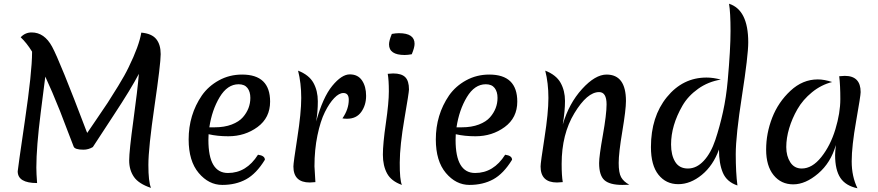

<svg xmlns="http://www.w3.org/2000/svg" viewBox="-20 -977 4712 1030"><path d="M790 31Q724 9 698.5 -28Q673 -65 673 -116Q673 -167 695.5 -331Q718 -495 725 -581Q684 -502 588.5 -357Q493 -212 478 -188Q454 -174 428 -174Q381 -174 375 -191Q364 -219 340.5 -280.5Q317 -342 302 -381Q258 -491 223 -566Q222 -559 198.5 -373.5Q175 -188 175 -78Q175 -47 179 5Q75 5 75 -58Q75 -67 113.5 -329.5Q152 -592 152 -695V-700Q123 -747 91 -777Q115 -803 150 -803Q218 -803 259.5 -726.5Q301 -650 444 -273Q447 -267 448 -264Q457 -278 497 -336Q537 -394 557.5 -425.5Q578 -457 614 -515.5Q650 -574 670 -616Q726 -730 738 -802Q794 -797 818 -767.5Q842 -738 842 -686.5Q842 -635 809 -409Q776 -183 776 -92.5Q776 -2 790 31Z M1260 -525Q1200 -525 1158.5 -456Q1117 -387 1103 -294H1131Q1184 -294 1223 -309Q1262 -324 1283 -348Q1323 -394 1323 -452Q1323 -485 1307.5 -505Q1292 -525 1260 -525ZM992 -229Q992 -361 1063 -465Q1098 -515 1154.5 -546Q1211 -577 1279 -577Q1429 -577 1429 -432Q1429 -345 1361.5 -295.5Q1294 -246 1205 -246Q1146 -246 1099 -257Q1098 -247 1098 -226Q1098 -49 1203 -49Q1302 -49 1364 -147Q1401 -142 1401 -120Q1355 -45 1300 -15Q1245 15 1172.5 15Q1100 15 1046 -49Q992 -113 992 -229Z M1842 -340Q1826 -340 1817 -342Q1851 -391 1851 -442Q1851 -478 1822 -478Q1799 -478 1773 -451Q1747 -424 1723 -376Q1699 -328 1683 -251Q1667 -174 1667 -85Q1667 -75 1672 0Q1646 2 1642 2Q1554 2 1554 -84Q1554 -104 1575 -238Q1596 -372 1596 -451.5Q1596 -531 1579 -598Q1638 -575 1661.5 -532.5Q1685 -490 1685 -433.5Q1685 -377 1676 -325Q1712 -455 1762.5 -516.5Q1813 -578 1856.5 -578Q1900 -578 1922 -545.5Q1944 -513 1944 -463Q1944 -413 1918 -376.5Q1892 -340 1842 -340Z M2060 -581Q2078 -583 2089 -583Q2134 -583 2154 -563Q2174 -543 2174 -497Q2174 -482 2149.5 -339.5Q2125 -197 2124.5 -104.5Q2124 -12 2136 15Q2079 -5 2056.5 -46.5Q2034 -88 2034 -147Q2034 -206 2050 -316Q2066 -426 2066 -487Q2066 -548 2060 -581ZM2151 -682Q2067 -682 2067 -739Q2067 -759 2082 -795Q2104 -799 2120 -799Q2204 -799 2204 -742Q2204 -722 2189 -686Q2167 -682 2151 -682Z M2586 -525Q2526 -525 2484.5 -456Q2443 -387 2429 -294H2457Q2510 -294 2549 -309Q2588 -324 2609 -348Q2649 -394 2649 -452Q2649 -485 2633.5 -505Q2618 -525 2586 -525ZM2318 -229Q2318 -361 2389 -465Q2424 -515 2480.5 -546Q2537 -577 2605 -577Q2755 -577 2755 -432Q2755 -345 2687.5 -295.5Q2620 -246 2531 -246Q2472 -246 2425 -257Q2424 -247 2424 -226Q2424 -49 2529 -49Q2628 -49 2690 -147Q2727 -142 2727 -120Q2681 -45 2626 -15Q2571 15 2498.5 15Q2426 15 2372 -49Q2318 -113 2318 -229Z M3338 -435Q3338 -389 3318.5 -272.5Q3299 -156 3299 -103Q3299 -50 3312 -26.5Q3325 -3 3356 14Q3343 15 3319 15Q3251 15 3222.5 -10.5Q3194 -36 3194 -102Q3194 -139 3214 -251.5Q3234 -364 3234 -417Q3234 -483 3194 -483Q3130 -483 3061.5 -370Q2993 -257 2993 -98Q2993 -35 2999 0Q2973 2 2968 2Q2880 2 2880 -84Q2880 -104 2901 -238Q2922 -372 2922 -451.5Q2922 -531 2905 -598Q2964 -575 2987.5 -532.5Q3011 -490 3011 -435.5Q3011 -381 2999 -309Q3032 -422 3102.5 -499.5Q3173 -577 3234 -577Q3338 -577 3338 -435Z M3884 -546Q3899 -713 3899 -811Q3899 -909 3891 -957Q3994 -924 3994 -750Q3994 -679 3960.5 -464Q3927 -249 3927 -150Q3927 -51 3936 18Q3879 -1 3858 -50Q3837 -99 3837 -175Q3806 -89 3745 -39Q3684 11 3618.5 11Q3553 11 3512.5 -39.5Q3472 -90 3472 -188Q3472 -351 3557.5 -456Q3643 -561 3770 -561Q3806 -561 3847 -550Q3779 -539 3725 -500.5Q3671 -462 3641 -410Q3580 -304 3580 -202Q3580 -145 3602 -109Q3624 -73 3670.5 -73Q3717 -73 3755.5 -114.5Q3794 -156 3817.5 -226.5Q3841 -297 3858.5 -376.5Q3876 -456 3884 -546Z M4281 -73Q4337 -73 4386 -134.5Q4435 -196 4461.5 -283.5Q4488 -371 4488 -445.5Q4488 -520 4482 -568Q4506 -570 4512 -570Q4597 -570 4597 -483Q4597 -464 4573 -328.5Q4549 -193 4549 -111.5Q4549 -30 4580 33Q4517 20 4488.5 -22.5Q4460 -65 4460 -145Q4460 -159 4464 -199Q4437 -104 4369 -46Q4301 12 4235.5 12Q4170 12 4130 -37.5Q4090 -87 4090 -174.5Q4090 -262 4122.5 -345.5Q4155 -429 4220.5 -490Q4286 -551 4367 -551Q4402 -551 4444 -537Q4385 -522 4336 -482Q4287 -442 4258 -391.5Q4229 -341 4213.5 -288.5Q4198 -236 4198 -188Q4198 -140 4219.5 -106.5Q4241 -73 4281 -73Z"/></svg>

Font: Merienda
Style: Regular
Weight: 400
Designer: Eduardo Rodriguez Tunni
Foundry: Eduardo Rodriguez Tunni
Version: Version 1.001